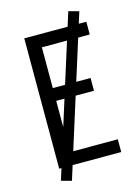

<svg xmlns="http://www.w3.org/2000/svg" viewBox="-132 -890 764 1046"><g transform="rotate(-15 250.0 -367.0)"><path d="M90 0V-735H440V-663H170V-433H383V-361H170V-72H440V0ZM140 82 82 66 360 -816 418 -800Z"/></g></svg>

Font: Iosevka SS08
Style: Regular
Weight: 400
Monospace: yes
Designer: Belleve Invis
Foundry: Belleve Invis
Version: 2.1.0; ttfautohint (v1.8.2)